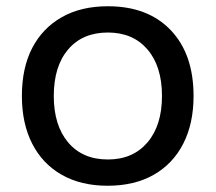

<svg xmlns="http://www.w3.org/2000/svg" viewBox="-20 -582 690 614"><path d="M324 12Q239 12 177.5 -23Q116 -58 83 -122.5Q50 -187 50 -275Q50 -365 83 -428.5Q116 -492 177.5 -527Q239 -562 325 -562Q453 -562 526 -485.5Q599 -409 599 -275Q599 -187 566 -122.5Q533 -58 471.5 -23Q410 12 324 12ZM325 -72Q405 -72 451.5 -126.5Q498 -181 498 -275Q498 -370 451.5 -424Q405 -478 325 -478Q244 -478 198 -424Q152 -370 152 -275Q152 -181 198 -126.5Q244 -72 325 -72Z"/></svg>

Font: Azeret Mono Thin
Style: Regular
Weight: 400
Version: Version 1.002